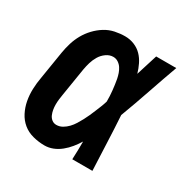

<svg xmlns="http://www.w3.org/2000/svg" viewBox="-130 -654 761 777"><g transform="rotate(30 250.0 -265.0)"><path d="M176 8Q149 8 122 1Q95 -6 75 -22.5Q55 -39 43 -62.5Q31 -86 26 -112.5Q21 -139 22 -167Q23 -195 28 -222L49 -352Q53 -376 60 -399Q67 -422 79 -443.5Q91 -465 108.5 -483.5Q126 -502 147 -515Q168 -528 192 -533Q216 -538 239 -538Q262 -538 282.5 -529.5Q303 -521 317.5 -506Q332 -491 341.5 -471.5Q351 -452 357 -431Q365 -456 372.5 -480.5Q380 -505 388 -530H482Q457 -461 433.5 -392Q410 -323 384 -254Q388 -191 390.5 -127.5Q393 -64 396 0H302Q303 -21 303.5 -42Q304 -63 304 -84Q293 -66 280 -50Q267 -34 250.5 -20.5Q234 -7 215 0.5Q196 8 176 8ZM176 -88Q191 -88 204 -95.5Q217 -103 227.5 -114Q238 -125 246 -138Q254 -151 261 -164Q268 -177 274 -190.5Q280 -204 285.5 -217.5Q291 -231 296.5 -244.5Q302 -258 306 -272Q306 -285 305.5 -297.5Q305 -310 303.5 -322.5Q302 -335 300.5 -347.5Q299 -360 296.5 -372.5Q294 -385 290 -396.5Q286 -408 279.5 -418Q273 -428 262.5 -435Q252 -442 239 -442Q222 -442 206.5 -431Q191 -420 181.5 -404Q172 -388 167 -371Q162 -354 159 -337L138 -207Q136 -195 134.5 -183Q133 -171 133 -158.5Q133 -146 135 -134.5Q137 -123 141.5 -112.5Q146 -102 155 -95Q164 -88 176 -88Z"/></g></svg>

Font: Iosevka Curly Slab Oblique
Style: Bold
Weight: 700
Italic angle: -9°
Monospace: yes
Designer: Belleve Invis
Foundry: Belleve Invis
Version: Version 11.1.0; ttfautohint (v1.8.3)